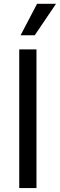

<svg xmlns="http://www.w3.org/2000/svg" viewBox="-20 -959 306 979"><path d="M166 0H78.1V-707H166ZM168.9 -939.5H265.6L157.2 -779.3H85Z"/></svg>

Font: WEMIX Pretendard Variable
Style: Regular
Weight: 400
Designer: Base glyphs from Inter by Rasmus Andersson; Hangeul glyphs from Noto Sans CJK(Source Han Sans) by Jang Soo-young and Kan
Foundry: Kil Hyung-jin
Version: Version 1.000;Glyphs 3.2 (3208)